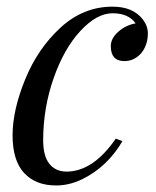

<svg xmlns="http://www.w3.org/2000/svg" viewBox="-20 -548 472 582"><path d="M357.4 -362.8Q315.9 -362.8 315.9 -407.7Q315.4 -430.7 337.9 -451.2Q360.4 -471.7 391.1 -477.1Q369.6 -507.8 321.3 -507.8Q273.4 -507.8 223.6 -454.1Q173.8 -400.4 142.6 -311Q111.3 -222.2 110.8 -124Q110.8 -75.2 129.4 -51.8Q147.9 -28.3 181.2 -27.8Q262.2 -27.8 331.1 -127.9L351.1 -120.1Q305.7 -42.5 229.5 -4.9Q190.4 14.2 149.9 14.2Q88.4 14.2 53.2 -23.4Q18.1 -61.5 18.1 -137.7Q18.1 -213.9 56.2 -307.1Q94.2 -400.4 163.1 -463.9Q231.9 -527.3 319.8 -527.8Q383.3 -528.3 413.6 -488.3Q428.2 -468.8 428.2 -446.3Q428.2 -423.8 419.4 -404.8Q411.1 -386.2 394.5 -374.5Q377.9 -362.8 357.4 -362.8Z"/></svg>

Font: PlayfairDisplay-Italic
Style: Italic
Weight: 400
Italic angle: -14°
Designer: Claus Eggers Sørensen
Foundry: Claus Eggers Sørensen
Version: Version 1.002;PS 001.002;hotconv 1.0.70;makeotf.lib2.5.58329